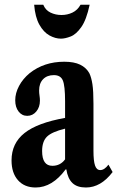

<svg xmlns="http://www.w3.org/2000/svg" viewBox="-20 -802 508 832"><path d="M134.5 10.5Q86 10.5 58 -21Q30 -52.5 30 -107Q30 -181 86.2 -225.5Q142.5 -270 262 -291V-363.5Q262 -430.5 252.2 -453.5Q242.5 -476.5 213.5 -476.5Q184 -476.5 166.8 -458.8Q149.5 -441 149.5 -410Q149.5 -399 151.2 -387.8Q153 -376.5 153 -366Q153 -337.5 137.2 -318.8Q121.5 -300 98 -300Q75 -300 60.5 -318.8Q46 -337.5 46 -367.5Q46 -398.5 62.5 -429.5Q79 -460.5 108.5 -485Q171 -534.5 258.5 -534.5Q301 -534.5 327.2 -521.8Q353.5 -509 367 -485Q376 -466.5 380.5 -437Q385 -407.5 385 -352.5V-148.5Q385 -104.5 391.8 -84.8Q398.5 -65 414.5 -65Q432.5 -65 450 -88.5L468 -56.5Q417 10.5 352.5 10.5Q314 10.5 293.8 -9Q273.5 -28.5 267.5 -68H264.5Q206.5 10.5 134.5 10.5ZM207 -83.5Q241.5 -83.5 262 -111.5V-244.5Q204.5 -230.5 183.5 -209.8Q162.5 -189 162.5 -147.5Q162.5 -83.5 207 -83.5ZM244 -634.5Q219.5 -634.5 194.2 -648.5Q169 -662.5 150.8 -694.8Q132.5 -727 128 -781.5H167.5Q177 -758 198.8 -747.5Q220.5 -737 246.5 -737Q272 -737 294 -747.5Q316 -758 329 -781.5H368.5Q354.5 -716 332.2 -684.5Q310 -653 286 -643.8Q262 -634.5 244 -634.5Z"/></svg>

Font: Libre Caslon Condensed
Style: Bold
Weight: 700
Designer: Pablo Impallari, Rodrigo Fuenzalida, Katja Schimmel, Ertekin Erdin
Foundry: Pablo Impallari, Rodrigo Fuenzalida
Version: Version 2.000; ttfautohint (v1.8.4.7-5d5b);gftools[0.9.33]